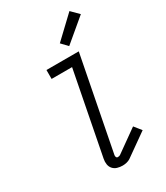

<svg xmlns="http://www.w3.org/2000/svg" viewBox="-240 -1084 1030 1194"><g transform="rotate(-30 275.0 -487.0)"><path d="M274 12Q254 12 236 6.5Q218 1 206 -12.5Q194 -26 191 -45Q188 -64 192 -84L307 -676H160V-740H392L262 -72Q260 -64 263 -56.5Q266 -49 274 -49Q278 -49 283 -50Q288 -51 291 -53L451 -167L491 -117L330 -3Q318 5 303 8.5Q288 12 274 12ZM357 -798 315 -842 467 -986 519 -934Z"/></g></svg>

Font: Lode
Style: Italic
Weight: 400
Italic angle: -11°
Monospace: yes
Designer: Belleve Invis
Foundry: Belleve Invis
Version: Version 29.2.0; ttfautohint (v1.8.3)